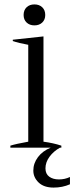

<svg xmlns="http://www.w3.org/2000/svg" viewBox="-20 -669 337 870"><path d="M87 -601Q87 -623 100.5 -636Q114 -649 136 -649Q158 -649 171.5 -636Q185 -623 185 -601Q185 -580 171.5 -567Q158 -554 136 -554Q114 -554 100.5 -567Q87 -580 87 -601ZM297 133V166Q263 181 223 181Q179 181 155 158Q131 135 131 104Q131 71 152 43Q173 15 210 0H27V-9Q52 -17 108 -27V-466Q64 -474 38 -483V-489L177 -504V-27Q222 -21 258 -9V0H252Q223 16 204.5 41Q186 66 186 94Q186 119 203 131.5Q220 144 247 144Q274 144 297 133Z"/></svg>

Font: Trirong Light
Style: Regular
Weight: 300
Designer: Katatrad Team
Foundry: CadsonDemak
Version: Version 1.001